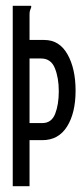

<svg xmlns="http://www.w3.org/2000/svg" viewBox="-20 -643 290 663"><path d="M24 0V-623H87Q88 -622 88 -620Q88 -617 85 -610.5Q82 -604 82 -595V-505H133Q185 -505 213 -455.5Q241 -406 241 -330Q241 -253 211.5 -206Q182 -159 126 -159H82V0ZM82 -218H126Q158 -218 170.5 -250Q183 -282 183 -328Q183 -374 169.5 -407.5Q156 -441 122 -441H82Z"/></svg>

Font: Inconsolata UltraCondensed Medium
Style: Regular
Weight: 500
Width: 1
Monospace: yes
Designer: Raph Levien, Cyreal, Brenton Simpson
Foundry: Raph Levien, Cyreal, Google
Version: Version 3.001; ttfautohint (v1.8.2.53-6de2)